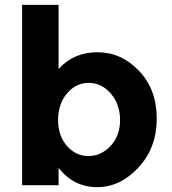

<svg xmlns="http://www.w3.org/2000/svg" viewBox="-20 -762 706 790"><path d="M221 -71V0H71V-742H221V-478Q283 -547 381 -547Q479 -547 552 -470.5Q625 -394 625 -274Q625 -154 550 -73Q475 8 379.5 8Q284 8 221 -71ZM219 -268.5Q219 -203 255.5 -161.5Q292 -120 344 -120Q396 -120 435 -161.5Q474 -203 474 -268Q474 -333 436 -377Q398 -421 345 -421Q292 -421 255.5 -377.5Q219 -334 219 -268.5Z"/></svg>

Font: Montserrat Alternates
Style: Bold
Weight: 700
Version: Version 2.001